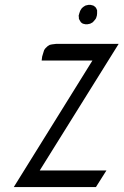

<svg xmlns="http://www.w3.org/2000/svg" viewBox="-20 -763 504 783"><path d="M36.1 0 356.9 -516.1H149.9L151.9 -532.2L157.2 -549.8L160.2 -559.1L165 -565.9L174.8 -575.2L183.1 -580.1L191.9 -582L208 -584H463.9L142.1 -67.9H414.1L371.1 0ZM300.8 -699.2 303.2 -708 306.2 -716.8 308.1 -721.2 314 -730 319.8 -734.9 328.1 -740.2 332 -741.2 340.8 -743.2H349.1L356.9 -741.2L360.8 -740.2L368.2 -734.9L372.1 -730L376 -721.2V-716.8V-708L375 -699.2L372.1 -689.9L370.1 -686L363.8 -678.2L357.9 -671.9L349.1 -667L346.2 -666L336.9 -664.1H328.1L319.8 -666L316.9 -667L310.1 -671.9L306.2 -678.2L301.8 -686V-689.9Z"/></svg>

Font: Petahja
Style: Italic
Weight: 400
Designer: T. Christopher White
Version: Version 1.1